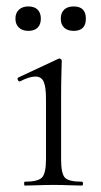

<svg xmlns="http://www.w3.org/2000/svg" viewBox="-20 -577 315 597"><path d="M57 0Q55 0 55 -6Q55 -12 57 -12Q98 -12 110.5 -25Q123 -38 123 -81V-270Q123 -306 116 -322.5Q109 -339 90 -339Q81 -339 69.5 -335.5Q58 -332 42 -324Q38 -323 35.5 -328.5Q33 -334 37 -336L161 -394Q164 -395 165 -395Q167 -395 169.5 -393Q172 -391 172 -388Q172 -381 171 -349.5Q170 -318 170 -271V-81Q170 -38 181.5 -25Q193 -12 235 -12Q238 -12 238 -6Q238 0 235 0Q218 0 195 -1Q172 -2 146 -2Q121 -2 98 -1Q75 0 57 0ZM68 -481Q50 -481 39 -491Q28 -501 28 -519Q28 -537 39 -547Q50 -557 68 -557Q87 -557 97 -547Q107 -537 107 -519Q107 -501 97 -491Q87 -481 68 -481ZM209 -481Q190 -481 179.5 -491Q169 -501 169 -519Q169 -537 179.5 -547Q190 -557 209 -557Q247 -557 247 -519Q247 -481 209 -481Z"/></svg>

Font: Cormorant Infant Light Light
Style: Regular
Weight: 300
Version: Version 4.001